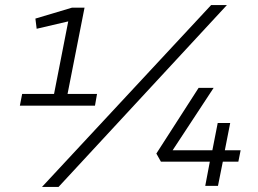

<svg xmlns="http://www.w3.org/2000/svg" viewBox="-20 -730 1015 754"><path d="M184 -319 248 -646 124 -617 119 -657 263 -700H312L237 -319ZM67 -361H361L353 -315H58ZM145 4 809 -710H871L210 4ZM916 -95H855L836 0H786L804 -95H612L594 -127L760 -385H819L658 -140H814L835 -247H884L863 -140H925Z"/></svg>

Font: REM ExtraLight
Style: Italic
Weight: 250
Italic angle: -11°
Designer: Octavio Pardo
Foundry: Ashler Design
Version: Version 1.005;gftools[0.9.28]